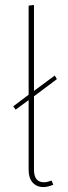

<svg xmlns="http://www.w3.org/2000/svg" viewBox="-20 -756 278 786"><path d="M160.2 -9.8Q172.9 -9.8 190.9 -17.1L198.2 0Q175.8 9.8 158.2 9.8Q129.9 9.8 113.5 -8.8Q97.2 -27.3 97.2 -61V-346.2L43.9 -307.1L34.2 -320.8L97.2 -368.2V-732.9L119.1 -735.8V-383.8L204.1 -446.8L212.9 -432.1L119.1 -361.8V-61Q119.1 -9.8 160.2 -9.8Z"/></svg>

Font: Fira Sans Compressed Thin
Style: Regular
Weight: 100
Width: 1
Designer: Carrois Corporate & Edenspiekermann AG
Foundry: Carrois Corporate GbR & Edenspiekermann AG
Version: Version 4.203;PS 004.203;hotconv 1.0.88;makeotf.lib2.5.64775